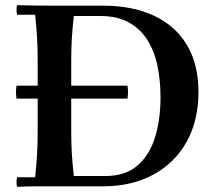

<svg xmlns="http://www.w3.org/2000/svg" viewBox="-20 -722 840 744"><path d="M474 -340H44Q40 -365 44 -390H474Q478 -365 474 -340ZM191 -700H379Q494 -700 577 -661Q660 -622 704.5 -547.5Q749 -473 749 -365Q749 -255 703.5 -173Q658 -91 574.5 -45.5Q491 0 379 0H191Q157 0 119 0Q81 0 46 2Q42 -17 46 -35H116Q121 -78 123.5 -121.5Q126 -165 126 -210V-490Q126 -535 123.5 -578.5Q121 -622 116 -665H46Q42 -684 46 -702Q81 -701 119 -700.5Q157 -700 191 -700ZM266 -40H389Q465 -40 512 -80Q559 -120 580.5 -189Q602 -258 602 -345Q602 -410 590 -467.5Q578 -525 550.5 -568Q523 -611 478.5 -635.5Q434 -660 369 -660H266Q261 -615 258.5 -575Q256 -535 256 -490V-210Q256 -165 258.5 -125Q261 -85 266 -40Z"/></svg>

Font: Poltawski Nowy SemiBold
Style: Regular
Weight: 600
Version: Version 1.001;gftools[0.9.25]